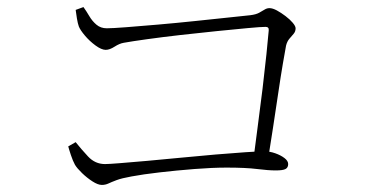

<svg xmlns="http://www.w3.org/2000/svg" viewBox="-20 -622 1040 543"><path d="M194 -594 216 -602Q224 -591 232.5 -576.5Q241 -562 253 -552Q265 -542 282 -542Q297 -542 336.5 -545Q376 -548 427.5 -552.5Q479 -557 531.5 -562.5Q584 -568 626.5 -572.5Q669 -577 688 -579Q704 -581 713 -586Q722 -591 728.5 -595Q735 -599 742 -599Q751 -599 763 -592.5Q775 -586 787.5 -576.5Q800 -567 808 -557.5Q816 -548 816 -542Q816 -533 810.5 -526.5Q805 -520 798.5 -512.5Q792 -505 789 -493Q786 -477 780 -442Q774 -407 767 -359.5Q760 -312 752 -260Q744 -208 736 -158H695Q701 -206 708.5 -261.5Q716 -317 722.5 -371Q729 -425 733.5 -468.5Q738 -512 740 -536Q741 -546 731 -546Q718 -546 680.5 -542.5Q643 -539 593 -534Q543 -529 490.5 -523Q438 -517 395 -511Q352 -505 330 -501Q318 -499 304 -490Q290 -481 279 -481Q267 -481 250 -493.5Q233 -506 220 -521.5Q207 -537 203 -547Q200 -555 197.5 -570Q195 -585 194 -594ZM173 -208 194 -220Q209 -201 229 -179.5Q249 -158 277 -158Q287 -158 318.5 -160.5Q350 -163 395.5 -167Q441 -171 491.5 -176Q542 -181 589.5 -185Q637 -189 674 -191.5Q711 -194 727 -194Q743 -194 758.5 -188.5Q774 -183 784.5 -175Q795 -167 795 -158Q795 -148 787.5 -144Q780 -140 760 -140Q739 -140 707 -144Q675 -148 621 -148Q581 -148 530 -144Q479 -140 431.5 -134.5Q384 -129 352 -123Q324 -118 309.5 -112.5Q295 -107 286.5 -103Q278 -99 268 -99Q257 -99 241.5 -109Q226 -119 212 -132.5Q198 -146 192 -156Q186 -167 180.5 -183.5Q175 -200 173 -208Z"/></svg>

Font: Noto Serif KR
Style: Regular
Weight: 200
Designer: Ryoko NISHIZUKA 西塚涼子 (kana & ideographs); Frank Grießhammer (Latin, Greek & Cyrillic); Wenlong ZHANG 张文龙 (bopomofo); San
Foundry: Adobe
Version: Version 2.001;hotconv 1.1.0;makeotfexe 2.6.0